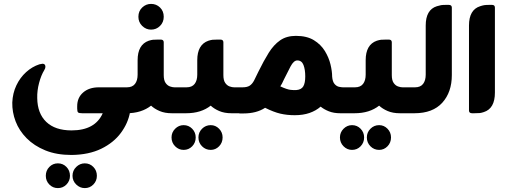

<svg xmlns="http://www.w3.org/2000/svg" viewBox="-20 -581 2604 985"><path d="M487 -133H662L661 -8L647 -5Q637 51 600 101Q563 151 499.5 182Q436 213 347 214Q270 214 212.5 190.5Q155 167 116.5 128Q78 89 60 41.5Q42 -6 43 -55Q45 -103 64 -143Q83 -183 114 -211Q145 -239 182 -251Q194 -254 198 -254Q213 -254 213 -238Q213 -231 207 -221Q191 -195 180.5 -155.5Q170 -116 171 -78Q172 1 217.5 44.5Q263 88 347 88Q468 88 507 0H402Q386 0 381 -4Q376 -8 376 -24V-36Q376 -80 406.5 -106.5Q437 -133 487 -133ZM277 257Q303 257 321 275.5Q339 294 339 321Q339 347 321 365.5Q303 384 277 384Q251 384 233 365.5Q215 347 215 321Q215 294 233 275.5Q251 257 277 257ZM415 257Q441 257 459 275.5Q477 294 477 321Q477 347 459 365.5Q441 384 415 384Q390 384 371 365.5Q352 347 352 321Q352 294 371 275.5Q390 257 415 257Z M755 -429Q729 -429 709.5 -448Q690 -467 690 -495Q690 -524 709.5 -542.5Q729 -561 755 -561Q782 -561 801 -542.5Q820 -524 820 -495Q820 -467 801 -448Q782 -429 755 -429ZM875 -133H912V0H862Q825 0 798.5 -11.5Q772 -23 755 -39Q731 -20 699.5 -10Q668 0 628 0H594V-133H631Q659 -133 672.5 -150.5Q686 -168 686 -198V-272Q686 -352 743 -372Q756 -376 764.5 -377Q773 -378 792 -378H804Q820 -378 820 -364V-196Q820 -169 829.5 -155.5Q839 -142 852 -137.5Q865 -133 875 -133Z M1181 -133H1218V0H1168Q1131 0 1104.5 -11.5Q1078 -23 1061 -39Q1037 -20 1005.5 -10Q974 0 934 0H900V-133H937Q965 -133 978.5 -150.5Q992 -168 992 -198V-272Q992 -352 1049 -372Q1062 -376 1070.5 -377Q1079 -378 1098 -378H1110Q1126 -378 1126 -364V-196Q1126 -169 1135.5 -155.5Q1145 -142 1158 -137.5Q1171 -133 1181 -133ZM922 61Q948 61 966 79.5Q984 98 984 124Q984 151 966 169.5Q948 188 922 188Q897 188 878.5 169.5Q860 151 860 124Q860 98 878.5 79.5Q897 61 922 61ZM1061 61Q1086 61 1104 79.5Q1122 98 1122 124Q1122 151 1104 169.5Q1086 188 1061 188Q1035 188 1016.5 169.5Q998 151 998 124Q998 98 1016.5 79.5Q1035 61 1061 61Z M1739 -133H1776V0H1726Q1692 0 1667 -10Q1642 -20 1625 -34Q1601 -13 1568 -1.5Q1535 10 1492 10Q1452 10 1418 2Q1384 -6 1340 -28Q1296 1 1229 1H1208V-133H1224Q1248 -133 1261 -141.5Q1274 -150 1283.5 -168Q1293 -186 1306 -214Q1333 -269 1358.5 -310Q1384 -351 1417 -374Q1450 -397 1498 -397Q1554 -397 1590 -375Q1626 -353 1646.5 -319.5Q1667 -286 1675.5 -250.5Q1684 -215 1684 -188Q1686 -162 1696.5 -150Q1707 -138 1720 -135.5Q1733 -133 1739 -133ZM1500 -119Q1526 -121 1536 -138Q1546 -155 1546 -189Q1546 -224 1537 -247.5Q1528 -271 1505 -271Q1487 -271 1470.5 -240Q1454 -209 1437 -174Q1426 -149 1418 -138Q1452 -122 1471 -120Q1490 -118 1500 -119Z M2045 -133H2082V0H2032Q1995 0 1968.5 -11.5Q1942 -23 1925 -39Q1901 -20 1869.5 -10Q1838 0 1798 0H1764V-133H1801Q1829 -133 1842.5 -150.5Q1856 -168 1856 -198V-272Q1856 -352 1913 -372Q1926 -376 1934.5 -377Q1943 -378 1962 -378H1974Q1990 -378 1990 -364V-196Q1990 -169 1999.5 -155.5Q2009 -142 2022 -137.5Q2035 -133 2045 -133ZM1786 61Q1812 61 1830 79.5Q1848 98 1848 124Q1848 151 1830 169.5Q1812 188 1786 188Q1761 188 1742.5 169.5Q1724 151 1724 124Q1724 98 1742.5 79.5Q1761 61 1786 61ZM1925 61Q1950 61 1968 79.5Q1986 98 1986 124Q1986 151 1968 169.5Q1950 188 1925 188Q1899 188 1880.5 169.5Q1862 151 1862 124Q1862 98 1880.5 79.5Q1899 61 1925 61Z M2106 0H2072V-133H2109Q2137 -133 2150.5 -150.5Q2164 -168 2164 -198V-450Q2164 -531 2221 -549Q2234 -553 2242.5 -554.5Q2251 -556 2270 -556H2282Q2298 -556 2298 -542V-196Q2298 -108 2249 -54Q2200 0 2106 0Z M2413 0H2402Q2386 0 2386 -14V-450Q2386 -531 2443 -549Q2455 -553 2464 -554.5Q2473 -556 2492 -556H2504Q2519 -556 2519 -542V-106Q2519 -24 2462 -6Q2450 -2 2441.5 -1Q2433 0 2413 0Z"/></svg>

Font: Zain Black
Style: Regular
Weight: 900
Designer: Zain,Boutros
Foundry: Mobile Telecommunications Company (Zain), 2024
Version: Version 1.50; ttfautohint (v1.8.4)